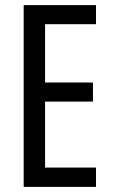

<svg xmlns="http://www.w3.org/2000/svg" viewBox="-20 -734 442 754"><path d="M357 0H73V-714H357V-639H157V-410H345V-335H157V-76H357Z"/></svg>

Font: Noto Sans Thai ExtraCondensed
Style: Regular
Weight: 400
Width: 2
Designer: Monotype Design Team
Foundry: Monotype Imaging Inc.
Version: Version 2.002